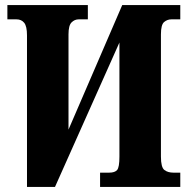

<svg xmlns="http://www.w3.org/2000/svg" viewBox="-20 -734 739 754"><path d="M86 -595Q86 -631 75 -644.5Q64 -658 45 -658H9V-714H325V-658H289Q273 -658 261 -646Q249 -634 249 -599V-225L460 -714H688V-658H653Q637 -658 624.5 -647.5Q612 -637 612 -599V-119Q612 -77 625.5 -66.5Q639 -56 661 -56H688V0H373V-56H409Q431 -56 440 -66.5Q449 -77 449 -119V-567L196 0H86Z"/></svg>

Font: Noto Serif ExtraCondensed Black
Style: Regular
Weight: 900
Width: 2
Designer: Monotype Design Team
Foundry: Monotype Imaging Inc.
Version: Version 2.015; ttfautohint (v1.8.4.7-5d5b)